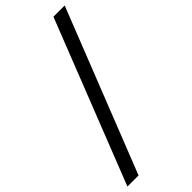

<svg xmlns="http://www.w3.org/2000/svg" viewBox="-299 -793 989 989"><g transform="rotate(-45 195.5 -298.0)"><path d="M61.5 146H-19.5L329.6 -742.2H411.6Z"/></g></svg>

Font: Cadman
Style: Regular
Weight: 400
Designer: Paul James MIller
Foundry: High-Logic / Made with FontCreator
Version: Version 2.114;March 28, 2021;FontCreator 13.0.0.2683 64-bit